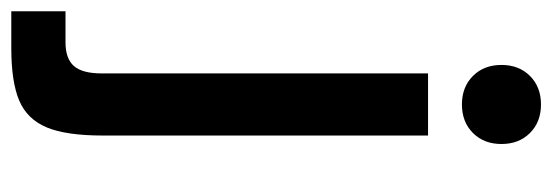

<svg xmlns="http://www.w3.org/2000/svg" viewBox="-369 -431 978 340"><g transform="rotate(90 120.0 -261.0)"><path d="M-30 112H25Q54 112 67 97Q80 82 80 48V-530H190V46Q190 111 175.5 145.5Q161 180 128 194Q95 208 35 208H-30ZM65 -660Q65 -691 84.5 -710.5Q104 -730 135 -730Q166 -730 185.5 -710.5Q205 -691 205 -660Q205 -629 185.5 -609.5Q166 -590 135 -590Q104 -590 84.5 -609.5Q65 -629 65 -660Z"/></g></svg>

Font: .
Style: 
Weight: 500
Designer: A.Korolkova, Vitaly Kuzmin
Foundry: ParaType Ltd
Version: Version 1.000; Glyphs 3.2, build 3192.0